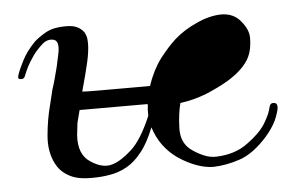

<svg xmlns="http://www.w3.org/2000/svg" viewBox="-39 -473 811 527"><g transform="rotate(-5 367.0 -209.5)"><path d="M528.3 0Q565.4 -1 602.5 -13.7Q640.6 -26.4 679.7 -70.3Q698.2 -91.8 708 -112.3Q716.8 -132.8 718.8 -145.5Q718.8 -148.4 718.8 -149.4Q718.8 -159.2 710.9 -160.2Q700.2 -162.1 697.3 -151.4Q695.3 -141.6 690.4 -129.9Q685.5 -119.1 676.8 -104.5Q660.2 -79.1 626 -54.7Q591.8 -29.3 541 -27.3Q522.5 -26.4 504.9 -34.2Q486.3 -42 469.7 -54.7Q444.3 -75.2 445.3 -113.3Q446.3 -152.3 454.1 -182.6Q491.2 -187.5 526.4 -201.2Q561.5 -215.8 587.9 -231.4Q625 -253.9 642.6 -279.3Q660.2 -303.7 660.2 -344.7Q660.2 -367.2 639.6 -391.6Q620.1 -415 585.9 -415Q552.7 -414.1 517.6 -397.5Q482.4 -381.8 456.1 -358.4Q435.5 -339.8 412.1 -309.6Q389.6 -279.3 375 -236.3Q365.2 -236.3 345.7 -236.3Q325.2 -236.3 301.8 -236.3Q266.6 -236.3 232.4 -236.3Q198.2 -236.3 188.5 -237.3Q202.1 -286.1 209 -316.4Q215.8 -346.7 215.8 -367.2Q215.8 -374 214.8 -382.8Q212.9 -391.6 209 -398.4Q201.2 -409.2 190.4 -414.1Q179.7 -419.9 158.2 -419.9Q126 -419.9 105.5 -409.2Q85.9 -398.4 71.3 -385.7Q46.9 -360.4 35.2 -336.9Q22.5 -312.5 17.6 -296.9Q16.6 -293.9 16.6 -292Q16.6 -286.1 23.4 -286.1Q31.2 -285.2 34.2 -291Q41 -307.6 46.9 -319.3Q53.7 -332 62.5 -344.7Q71.3 -358.4 87.9 -374Q104.5 -390.6 123 -385.7Q139.6 -380.9 131.8 -344.7Q125 -309.6 116.2 -279.3Q113.3 -267.6 107.4 -250Q102.5 -231.4 97.7 -210Q86.9 -169.9 83 -125Q79.1 -80.1 96.7 -46.9Q107.4 -25.4 129.9 -12.7Q152.3 1 191.4 1Q193.4 1 196.3 1Q220.7 1 243.2 -2.9Q268.6 -6.8 291 -19.5Q312.5 -31.2 332 -55.7Q351.6 -79.1 369.1 -123Q386.7 -66.4 435.5 -33.2Q485.4 -1 528.3 0ZM363.3 -155.3Q335.9 -90.8 306.6 -64.5Q277.3 -38.1 253.9 -31.2Q226.6 -22.5 193.4 -44.9Q160.2 -66.4 164.1 -120.1Q166 -139.6 168 -153.3Q170.9 -166 176.8 -187.5Q189.5 -187.5 221.7 -187.5Q254.9 -187.5 289.1 -187.5Q312.5 -187.5 332 -187.5Q352.5 -187.5 364.3 -187.5Q364.3 -184.6 364.3 -179.7Q363.3 -175.8 363.3 -171.9Q363.3 -168 363.3 -164.1Q363.3 -160.2 363.3 -155.3Z"/></g></svg>

Font: Gilchrist
Style: Regular
Weight: 400
Version: 1.0